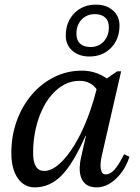

<svg xmlns="http://www.w3.org/2000/svg" viewBox="-20 -797 603 829"><path d="M130 12Q84 12 56.5 -28Q29 -68 29 -136Q29 -211 52.5 -275.5Q76 -340 117.5 -388.5Q159 -437 214.5 -464.5Q270 -492 334 -492Q369 -492 400.5 -480Q432 -468 459 -444L426 -296Q426 -369 399.5 -408.5Q373 -448 323 -448Q289 -448 259 -432.5Q229 -417 204 -388.5Q179 -360 161 -321Q143 -282 133 -235.5Q123 -189 123 -136Q123 -59 171 -59Q202 -59 235.5 -88.5Q269 -118 301 -170Q333 -222 359.5 -291.5Q386 -361 404 -441H450L399 -210H349Q296 -90 245.5 -39Q195 12 130 12ZM397 12Q351 12 333.5 -23Q316 -58 331 -122L404 -441H416L486 -489H503L420 -127Q411 -87 415.5 -65.5Q420 -44 436 -44Q456 -44 474 -64Q492 -84 516 -131L539 -120Q520 -62 480.5 -25Q441 12 397 12ZM366 -553Q321 -553 292.5 -578Q264 -603 264 -643Q264 -702 300.5 -739.5Q337 -777 394 -777Q439 -777 467.5 -752Q496 -727 496 -687Q496 -628 459.5 -590.5Q423 -553 366 -553ZM371 -594Q406 -594 428 -618Q450 -642 450 -679Q450 -707 434 -721.5Q418 -736 389 -736Q355 -736 332.5 -712.5Q310 -689 310 -651Q310 -623 326 -608.5Q342 -594 371 -594Z"/></svg>

Font: Platypi Light
Style: Italic
Weight: 300
Italic angle: -13°
Designer: David Sargent
Foundry: Bolt Cutter Type
Version: Version 1.200